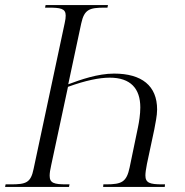

<svg xmlns="http://www.w3.org/2000/svg" viewBox="-42 -734 726 754"><path d="M382 -714H137L135 -704H147C195 -704 216 -701 216 -673C216 -666 215 -655 212 -643L90 -71C79 -16 60 -10 0 -10H-20L-22 0H229L231 -10H219C170 -10 153 -15 153 -44C153 -54 155 -68 159 -85L225 -393C294 -418 348 -429 389 -429C471 -429 509 -386 509 -312C509 -285 504 -254 500 -235L467 -76C455 -20 437 -10 375 -10H364L363 0H605L606 -10H595C546 -10 529 -16 529 -45C529 -55 531 -69 535 -90L564 -226C568 -249 575 -279 575 -304C575 -397 515 -445 406 -445C342 -445 274 -421 226 -403L277 -642C289 -697 309 -704 369 -704H380Z"/></svg>

Font: Noto Serif Display SemiCondensed Light
Style: Italic
Weight: 300
Width: 4
Italic angle: -12°
Designer: Monotype Design Team
Foundry: Monotype Imaging Inc.
Version: Version 2.009